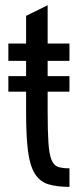

<svg xmlns="http://www.w3.org/2000/svg" viewBox="-20 -706 302 735"><path d="M12 -539.3V-472.9H79.9V-277.6Q79.9 -184.3 87.1 -127.8Q94.4 -71.3 113.5 -41Q132.6 -10.7 164.7 -0.7Q196.9 9.3 245.9 9.3V-61.7Q218.9 -61.7 202.4 -67.1Q186 -72.6 177.1 -94.4Q168.3 -116.1 165.4 -159.6Q162.4 -203.1 162.4 -279.3V-472.9H245.9V-539.3H162.4V-686L79.9 -645.3V-539.3ZM12 -355.1H245.9V-414.6H12Z"/></svg>

Font: Secuela Black
Style: Regular
Weight: 900
Designer: Fernando Haro
Foundry: deFharo
Version: Version 1.704